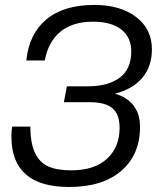

<svg xmlns="http://www.w3.org/2000/svg" viewBox="-20 -742 631 772"><path d="M257.8 9.8Q25.9 9.8 25.9 -192.9Q25.9 -212.9 28.8 -232.9H102.1Q102.1 -166.5 120.6 -127.4Q139.2 -88.4 174.1 -72.8Q209 -57.1 266.1 -57.1Q359.9 -57.1 410.4 -103.8Q460.9 -150.4 460.9 -228Q460.9 -282.7 431.9 -306.9Q402.8 -331.1 341.8 -331.1H236.8L249 -395H334Q415 -395 461.4 -429.7Q507.8 -464.4 507.8 -535.2Q507.8 -591.8 467.8 -623.3Q427.7 -654.8 354 -654.8Q272 -654.8 222.9 -614.5Q173.8 -574.2 160.2 -499H85.9Q96.7 -605.5 166.3 -663.8Q235.8 -722.2 359.9 -722.2Q463.4 -722.2 527.1 -673.8Q590.8 -625.5 590.8 -543.9Q590.8 -475.1 552.5 -429.4Q514.2 -383.8 441.9 -365.2Q490.2 -352.1 516.6 -318.1Q543 -284.2 543 -231.9Q543 -120.1 467.8 -55.2Q392.6 9.8 257.8 9.8Z"/></svg>

Font: Creato Display
Style: Italic
Weight: 400
Italic angle: -10°
Version: Version 1.000